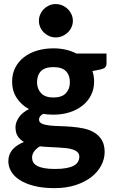

<svg xmlns="http://www.w3.org/2000/svg" viewBox="-20 -768 572 967"><path d="M22 0ZM249 -524.5Q282 -524.5 311.2 -517.8Q340.5 -511 365 -498.5H516.5V-448Q516.5 -436 509.8 -429Q503 -422 487.5 -418.5L445.5 -410Q454 -385.5 454 -357.5Q454 -319 438.2 -288.2Q422.5 -257.5 395 -235.8Q367.5 -214 330 -202.2Q292.5 -190.5 249 -190.5Q235.5 -190.5 222.5 -191.5Q209.5 -192.5 197 -194.5Q176.5 -182 176.5 -166.5Q176.5 -152 190.8 -145.5Q205 -139 228.2 -136.2Q251.5 -133.5 281.2 -132.8Q311 -132 341.8 -129.5Q372.5 -127 402.2 -120.8Q432 -114.5 455.2 -100.2Q478.5 -86 492.8 -62.5Q507 -39 507 -2Q507 32.5 490 65Q473 97.5 440.8 123Q408.5 148.5 361.5 164Q314.5 179.5 254.5 179.5Q195 179.5 151.2 168.2Q107.5 157 78.8 138.2Q50 119.5 36 95Q22 70.5 22 44Q22 9.5 43 -14.5Q64 -38.5 100.5 -53Q81 -64 69.5 -81.8Q58 -99.5 58 -128Q58 -151 74.8 -176.2Q91.5 -201.5 126 -218.5Q86.5 -240 63.8 -275.2Q41 -310.5 41 -357.5Q41 -396 56.8 -427Q72.5 -458 100.5 -479.8Q128.5 -501.5 166.5 -513Q204.5 -524.5 249 -524.5ZM379.5 21Q379.5 7.5 371 -1Q362.5 -9.5 348.2 -14.5Q334 -19.5 314.5 -21.8Q295 -24 273 -25.2Q251 -26.5 227.2 -27.5Q203.5 -28.5 181 -31Q163.5 -20.5 152.5 -6.2Q141.5 8 141.5 26Q141.5 38.5 147.2 49Q153 59.5 166.5 67Q180 74.5 202 78.8Q224 83 257 83Q291 83 314.5 78.5Q338 74 352.5 65.8Q367 57.5 373.2 46Q379.5 34.5 379.5 21ZM249 -277Q291.5 -277 311.8 -298.5Q332 -320 332 -354Q332 -389.5 311.8 -409.8Q291.5 -430 249 -430Q206.5 -430 186.5 -409.8Q166.5 -389.5 166.5 -354Q166.5 -320.5 186.8 -298.8Q207 -277 249 -277ZM347 -663Q347 -646 340 -630.8Q333 -615.5 321.2 -604.2Q309.5 -593 293.8 -586.2Q278 -579.5 260 -579.5Q243 -579.5 227.8 -586.2Q212.5 -593 201 -604.2Q189.5 -615.5 182.8 -630.8Q176 -646 176 -663Q176 -680.5 182.8 -695.8Q189.5 -711 201 -722.5Q212.5 -734 227.8 -740.8Q243 -747.5 260 -747.5Q278 -747.5 293.8 -740.8Q309.5 -734 321.2 -722.5Q333 -711 340 -695.8Q347 -680.5 347 -663Z"/></svg>

Font: Lato Heavy
Style: Regular
Weight: 800
Designer: Lukasz Dziedzic
Foundry: tyPoland Lukasz Dziedzic
Version: Version 2.007; 2014-02-27